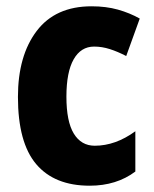

<svg xmlns="http://www.w3.org/2000/svg" viewBox="-20 -580 488 610"><path d="M265 10Q153 10 95 -58.5Q37 -127 37 -272Q37 -403 96.5 -481.5Q156 -560 271 -560Q317 -560 354.5 -549.5Q392 -539 424 -521L381 -402Q354 -416 329 -424Q304 -432 279 -432Q237 -432 214 -391.5Q191 -351 191 -273Q191 -194 214.5 -155.5Q238 -117 281 -117Q347 -117 410 -163V-35Q350 10 265 10Z"/></svg>

Font: Noto Sans Devanagari Condensed ExtraBold
Style: Regular
Weight: 800
Width: 3
Designer: Jelle Bosma - Monotype Design Team
Foundry: Monotype Imaging Inc.
Version: Version 2.004; ttfautohint (v1.8.4.7-5d5b)